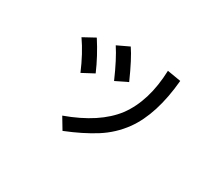

<svg xmlns="http://www.w3.org/2000/svg" viewBox="-110 -802 1221 1074"><g transform="rotate(30 500.0 -265.0)"><path d="M328.1 -39.1Q527.3 -111.3 617.2 -229.5Q708 -352.5 714.8 -551.8L802.7 -537.1Q782.2 -310.5 690.4 -182.6Q635.7 -107.4 557.6 -58.1Q479.5 -8.8 372.1 34.2ZM202.1 -472.7 277.3 -513.7Q334 -425.8 372.1 -336.9L296.9 -296.9Q253.9 -398.4 202.1 -472.7ZM390.6 -529.3 466.8 -565.4Q504.9 -509.8 558.6 -388.7L482.4 -351.6Q432.6 -465.8 390.6 -529.3Z"/></g></svg>

Font: Gothic A1 Medium
Style: Regular
Weight: 500
Designer: HanYang I&C Co.,Ltd.
Foundry: HanYang I&C Co.,Ltd.
Version: Version 2.50